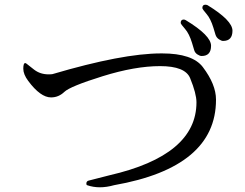

<svg xmlns="http://www.w3.org/2000/svg" viewBox="-20 -857 1040 816"><path d="M87 -589Q90 -589 94.5 -585Q99 -581 125 -561Q151 -541 186 -541Q197 -541 203 -542Q501 -630 665 -630Q667 -630 669 -630Q798 -630 842 -572Q898 -498 898 -434V-433Q898 -146 465 -70Q433 -61 404.5 -61Q376 -61 350 -70Q347 -71 347 -77Q347 -88 359 -90Q403 -101 445 -112Q815 -197 815 -422Q815 -459 788 -525Q767 -576 660.5 -576Q554 -576 416 -533Q278 -490 253.5 -466.5Q229 -443 197 -443Q152 -443 100 -513Q79 -541 79 -565Q79 -589 87 -589ZM862 -835Q968 -770 968 -726.5Q968 -683 928 -683Q921 -683 910.5 -690Q900 -697 896 -709L887 -739Q875 -778 857.5 -798Q840 -818 840 -823Q840 -837 853 -837Q857 -837 862 -835ZM837 -619Q829 -619 818.5 -626Q808 -633 805 -645L796 -675Q784 -714 766.5 -734Q749 -754 748 -759V-760Q748 -774 761 -774Q765 -774 770 -771Q877 -706 877 -662.5Q877 -619 837 -619Z"/></svg>

Font: Sawarabi Mincho
Style: Regular
Weight: 400
Version: Version 1.00